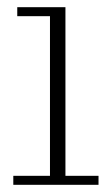

<svg xmlns="http://www.w3.org/2000/svg" viewBox="-20 -514 312 534"><path d="M17 0V-25H119V-469H28V-494H162V-25H254V0Z"/></svg>

Font: Montagu Slab 144pt ExtraLight
Style: Regular
Weight: 250
Version: Version 1.000